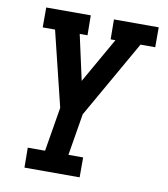

<svg xmlns="http://www.w3.org/2000/svg" viewBox="-82 -590 765 874"><g transform="rotate(10 300.0 -152.5)"><path d="M90 215 89 123H169L203 -81L118 -428H61V-520H267L268 -428H232L278 -219L397 -428H375L374 -520H581V-428H513L309 -70L277 123H345V215Z"/></g></svg>

Font: Iosevka Etoile Semibold
Style: Italic
Weight: 600
Italic angle: -9°
Designer: Belleve Invis
Foundry: Belleve Invis
Version: Version 22.1.2; ttfautohint (v1.8.4)